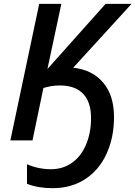

<svg xmlns="http://www.w3.org/2000/svg" viewBox="-20 -734 708 1004"><path d="M293 -287.1Q249.5 -287.1 207 -273.9L149.9 0H34.2L185.1 -713.9H300.8L228 -373L532.2 -713.9H668L362.8 -379.9Q463.9 -368.7 520 -301.5Q576.2 -234.4 576.2 -122.1Q576.2 -14.6 536.9 70.8Q497.6 156.2 424.8 203.1Q352.1 250 255.9 250Q178.7 250 121.1 227.1V125Q182.1 150.9 246.1 150.9Q308.6 150.9 356.2 117.4Q403.8 84 429.9 22.2Q456.1 -39.6 456.1 -116.2Q456.1 -200.2 414.6 -243.7Q373 -287.1 293 -287.1Z"/></svg>

Font: Open Sans Semibold
Style: Italic
Weight: 600
Italic angle: -12°
Foundry: Ascender Corporation
Version: Version 1.10